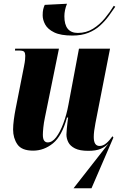

<svg xmlns="http://www.w3.org/2000/svg" viewBox="-20 -796 650 1026"><path d="M367 -606Q304 -606 269.5 -623Q235 -640 221.5 -665Q208 -690 208 -714Q208 -734 211 -746.5Q214 -759 219 -770L338 -776Q331 -759 327.5 -742Q324 -725 324 -709Q324 -620 396 -620Q441 -620 477 -642.5Q513 -665 540.5 -698.5Q568 -732 588 -765L596 -760Q580 -736 560 -709Q540 -682 514 -658.5Q488 -635 452 -620.5Q416 -606 367 -606ZM560 -29Q542 -11 517.5 -0.5Q493 10 452 10Q406 10 380.5 -3Q355 -16 345 -36Q335 -56 335 -77Q335 -88 337 -108Q339 -128 341 -145.5Q343 -163 344 -168H338Q311 -69 263 -30Q215 9 157 9Q96 9 73 -24.5Q50 -58 50 -104Q50 -127 54 -157Q58 -187 63 -212L108 -440Q113 -465 114 -477.5Q115 -490 115 -498Q115 -512 109.5 -519Q104 -526 81 -526H60L61 -536H295L220 -168Q214 -140 211.5 -114.5Q209 -89 209 -76Q209 -54 216 -44.5Q223 -35 235 -35Q259 -35 280 -62.5Q301 -90 318.5 -136.5Q336 -183 346 -238L402 -536H568L490 -138Q481 -92 481 -64Q481 -16 512 -16Q531 -16 548.5 -31Q566 -46 581 -68L586 -61L469 210H373Z"/></svg>

Font: Noto Serif Display ExtraCondensed Black
Style: Italic
Weight: 900
Width: 2
Italic angle: -12°
Designer: Monotype Design Team
Foundry: Monotype Imaging Inc.
Version: Version 2.009